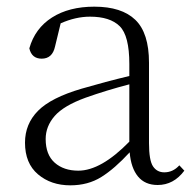

<svg xmlns="http://www.w3.org/2000/svg" viewBox="-20 -542 586 576"><path d="M453 13Q415 13 394 -12.5Q373 -38 369 -85Q324 -36 284 -11Q244 14 191 14Q133 14 94 -19Q55 -52 55 -114Q55 -170 94 -209.5Q133 -249 225 -276Q297 -297 368 -314V-350Q368 -435 339 -463.5Q310 -492 250 -492Q207 -492 162 -472L145 -402Q137 -366 105 -366Q75 -366 68 -397Q85 -457 136 -489.5Q187 -522 263 -522Q345 -522 386 -482.5Q427 -443 427 -354V-113Q427 -61 439 -43Q451 -25 473 -25Q499 -25 518 -46L533 -30Q501 13 453 13ZM368 -117V-289Q299 -271 237 -249Q171 -225 144 -194Q117 -163 117 -125Q117 -78 144 -54Q171 -30 215 -30Q283 -30 368 -117Z"/></svg>

Font: Minh Nguyen ExtraLight
Style: Regular
Weight: 250
Designer: Ryoko NISHIZUKA 西塚涼子 (kana & ideographs); Frank Grießhammer (Latin, Greek & Cyrillic); Wenlong ZHANG 张文龙 (bopomofo); San
Foundry: Adobe
Version: Version 1.100;July 7, 2023;FontCreator 14.0.0.2814 64-bit